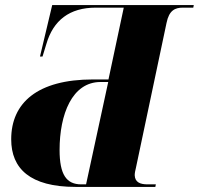

<svg xmlns="http://www.w3.org/2000/svg" viewBox="-20 -734 781 754"><path d="M277 0H590L592 -10H559C531 -10 510 -18 509 -46C509 -54 511 -64 514 -76L634 -644C644 -694 668 -704 698 -704H739L741 -714H185L137 -512H147L162 -561C189 -654 253 -704 356 -704H466L406 -422H345C127 -422 24 -330 24 -187C24 -72 98 0 277 0ZM299 -10C241 -10 214 -48 214 -145C214 -285 263 -412 375 -412H405L318 -10Z"/></svg>

Font: Noto Serif Display ExtraBold
Style: Italic
Weight: 800
Italic angle: -12°
Designer: Monotype Design Team
Foundry: Monotype Imaging Inc.
Version: Version 2.009